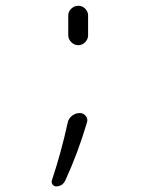

<svg xmlns="http://www.w3.org/2000/svg" viewBox="-20 -540 540 680"><path d="M178.7 120.1Q170.9 120.1 166 113.3Q161.1 106.4 164.1 97.7Q197.3 -2 219.7 -105.5Q222.7 -120.1 234.9 -129.9Q247.1 -139.6 262.7 -139.6Q275.4 -139.6 283.7 -129.4Q292 -119.1 288.1 -106.4Q255.9 2 211.9 97.7Q202.1 120.1 178.7 120.1ZM221.7 -485.4Q221.7 -499 232.4 -509.3Q243.2 -519.5 257.3 -519.5Q271.5 -519.5 281.7 -509.3Q292 -499 292 -485.4V-415Q292 -401.4 281.7 -390.6Q271.5 -379.9 257.3 -379.9Q243.2 -379.9 232.4 -390.6Q221.7 -401.4 221.7 -415Z"/></svg>

Font: Rounded-X Mgen+ 1mn light
Style: Regular
Weight: 200
Designer: [Source Han Sans]
Ryoko NISHIZUKA  (kana & ideographs); Paul D. Hunt (Latin, Greek & Cyrillic); Wenlong ZHANG  (bopomofo
Version: Version 1.059.20150602